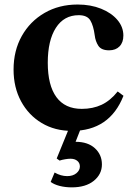

<svg xmlns="http://www.w3.org/2000/svg" viewBox="-20 -554 586 828"><path d="M290 10.5Q216.5 10.5 159.8 -23.5Q103 -57.5 70.8 -117.2Q38.5 -177 38.5 -254Q38.5 -335.5 74 -398.8Q109.5 -462 172 -498.2Q234.5 -534.5 315 -534.5Q371 -534.5 415.8 -516.5Q460.5 -498.5 486.2 -468.2Q512 -438 512 -400.5Q512 -371 495.5 -354Q479 -337 450.5 -337Q417 -337 404.2 -356.5Q391.5 -376 388.5 -401.5Q383 -443.5 369.5 -466Q356 -488.5 319.5 -488.5Q256 -488.5 221 -434Q186 -379.5 186 -283.5Q186 -186 223.2 -135.2Q260.5 -84.5 332.5 -84.5Q380.5 -84.5 418.2 -102.2Q456 -120 487.5 -159.5L512.5 -141Q453 10.5 290 10.5ZM289.5 254Q261.5 254 237.2 247.8Q213 241.5 198.5 230.5L215.5 190Q242.5 205.5 269.5 205.5Q294.5 205.5 309.5 193Q324.5 180.5 324.5 164Q324.5 149 313.5 139.8Q302.5 130.5 284 130.5Q274 130.5 260.8 132.8Q247.5 135 237 138.5L224.5 129.5L284 -16.5H335L306 57.5Q359 57.5 389.2 85.2Q419.5 113 419.5 155Q419.5 197.5 384.5 225.8Q349.5 254 289.5 254Z"/></svg>

Font: Libre Caslon Text SemiBold
Style: Regular
Weight: 600
Designer: Pablo Impallari, Rodrigo Fuenzalida, Katja Schimmel
Foundry: Pablo Impallari, Rodrigo Fuenzalida
Version: Version 2.000